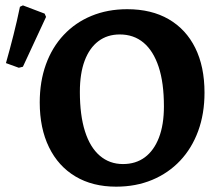

<svg xmlns="http://www.w3.org/2000/svg" viewBox="-20 -688 816 720"><path d="M415.5 12Q327.2 12 262.9 -26.3Q198.6 -64.6 163.8 -135.8Q129 -206.9 129 -303.8Q129 -382.3 152.2 -446.5Q175.4 -510.7 219 -557.1Q262.7 -603.6 323.1 -628.5Q383.6 -653.5 457.1 -653.5Q547.9 -653.5 612.7 -615.9Q677.6 -578.2 712.2 -508.3Q746.9 -438.3 746.9 -340.5Q746.9 -261.5 723.2 -196.8Q699.5 -132.1 655.6 -85.5Q611.6 -38.8 550.6 -13.4Q489.6 12 415.5 12ZM441.1 -72.8Q489.3 -72.8 523.3 -98.2Q557.3 -123.5 576 -171.8Q594.7 -220.2 594.7 -289.1Q594.7 -377.3 575 -437.1Q555.2 -497 518.4 -527.9Q481.6 -558.8 429 -558.8Q382.3 -558.8 348.8 -533.4Q315.4 -508.1 297.4 -460.2Q279.5 -412.3 279.5 -343.4Q279.5 -255.7 298.7 -195.4Q317.9 -135.1 354.4 -104Q390.9 -72.8 441.1 -72.8ZM50.6 -433.9 2.3 -451.4Q17.3 -504.2 30.5 -556.6Q43.8 -609 54.8 -662.6L66 -667.8L147.4 -636.9L152.7 -624.6L65.9 -437.7Z"/></svg>

Font: Alegreya
Style: Regular
Weight: 400
Designer: Juan Pablo del Peral
Foundry: Huerta Tipografica
Version: Version 2.009